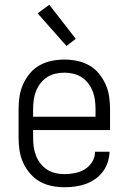

<svg xmlns="http://www.w3.org/2000/svg" viewBox="-20 -778 540 806"><path d="M250 8Q223 8 196.5 2.5Q170 -3 147 -16Q124 -29 106 -50Q88 -71 77 -95.5Q66 -120 62 -146.5Q58 -173 58 -200V-320Q58 -347 62 -373.5Q66 -400 77 -424.5Q88 -449 105.5 -470Q123 -491 146.5 -504Q170 -517 196.5 -522.5Q223 -528 250 -528Q277 -528 303.5 -522.5Q330 -517 353.5 -504Q377 -491 394.5 -470Q412 -449 423 -424.5Q434 -400 438 -373.5Q442 -347 442 -320V-232H119V-200Q119 -181 121.5 -162Q124 -143 131 -125Q138 -107 149.5 -92Q161 -77 177 -66.5Q193 -56 212 -51.5Q231 -47 250 -47Q272 -47 294.5 -51.5Q317 -56 336 -67.5Q355 -79 367 -98.5Q379 -118 379 -141H440Q439 -118 432 -96.5Q425 -75 411.5 -57Q398 -39 379 -26Q360 -13 339 -5.5Q318 2 295.5 5Q273 8 250 8ZM119 -288H381V-320Q381 -339 378.5 -358Q376 -377 369 -395Q362 -413 350.5 -428Q339 -443 323 -453.5Q307 -464 288 -468.5Q269 -473 250 -473Q231 -473 212 -468.5Q193 -464 177 -453.5Q161 -443 149.5 -428Q138 -413 131 -395Q124 -377 121.5 -358Q119 -339 119 -320ZM259 -585 138 -722 187 -758 298 -615Z"/></svg>

Font: Iosevka Term Curly Light
Style: Regular
Weight: 300
Designer: Belleve Invis
Foundry: Belleve Invis
Version: Version 32.3.0